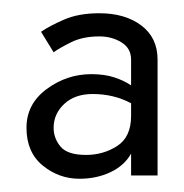

<svg xmlns="http://www.w3.org/2000/svg" viewBox="-20 -725 278 290"><path d="M61 -646 42 -677Q55 -686 77 -695.5Q99 -705 130 -705Q169 -705 193.5 -686.5Q218 -668 218 -635V-460H178V-493Q168 -475 147 -465Q126 -455 100 -455Q69 -455 44.5 -475Q20 -495 20 -532Q20 -568 50.5 -590.5Q81 -613 118 -613Q138 -613 153 -608Q168 -603 178 -596V-635Q178 -652 163.5 -661Q149 -670 130 -670Q105 -670 87 -661Q69 -652 61 -646ZM61 -532Q61 -516 71.5 -503.5Q82 -491 110 -491Q136 -491 157 -504.5Q178 -518 178 -550V-569Q152 -583 120 -583Q93 -583 77 -568Q61 -553 61 -532Z"/></svg>

Font: Jost
Style: Regular
Weight: 400
Version: Version 3.500